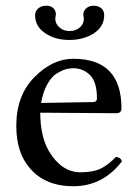

<svg xmlns="http://www.w3.org/2000/svg" viewBox="-20 -643 487 673"><path d="M345.2 -589.8Q345.2 -549.8 309.1 -526.4Q272.9 -502.9 222.9 -502.9Q172.9 -502.9 137.9 -526.9Q103 -550.8 103 -589.8Q103 -604 114 -613.5Q125 -623 142.1 -623Q158.2 -623 167 -614.5Q175.8 -606 175.8 -592.8Q175.8 -587.9 174.8 -585Q173.8 -582 173.8 -577.1Q173.8 -560.1 188 -547.1Q202.1 -534.2 224.1 -534.2Q245.1 -534.2 259.5 -546.6Q273.9 -559.1 273.9 -576.2Q273.9 -582 272.9 -585Q272 -586.9 272 -591.8Q272 -605 282.5 -614Q293 -623 307.1 -623Q325.2 -623 335.2 -614Q345.2 -605 345.2 -589.8ZM124 -282.2 305.2 -285.2Q320.3 -285.2 319.8 -298.8Q319.8 -356 295.4 -379.9Q271 -403.8 236.8 -403.8Q223.6 -403.8 210.9 -400.4Q198.2 -397 179.7 -386Q161.1 -375 146 -348.1Q130.9 -321.3 124 -282.2ZM386.2 -92.8Q403.3 -91.8 407.2 -77.1Q340.3 9.8 236.8 9.8Q137.7 9.8 84 -54.2Q37.1 -108.4 37.1 -202.1Q37.1 -308.1 100.6 -372.6Q164.1 -437 236.8 -437Q405.8 -437 405.8 -263.2Q405.8 -246.1 387.2 -246.1L121.1 -248Q121.1 -164.1 152.8 -110.8Q196.8 -39.1 262.2 -39.1Q304.2 -39.1 330.8 -51Q357.4 -63 386.2 -92.8Z"/></svg>

Font: Linux Libertine O
Style: Regular
Weight: 400
Designer: Philipp H. Poll
Foundry: Philipp H. Poll
Version: Version 5.3.0